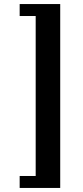

<svg xmlns="http://www.w3.org/2000/svg" viewBox="-20 -757 409 947"><path d="M277 170H77V111H156V-678H77V-737H277Z"/></svg>

Font: Arima Madurai Black
Style: Regular
Weight: 900
Designer: Joana Correia and Natanael Gama
Foundry: NDISCOVER
Version: Version 1.019